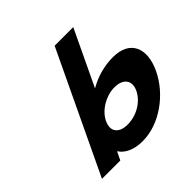

<svg xmlns="http://www.w3.org/2000/svg" viewBox="-210 -1070 1294 1294"><g transform="rotate(-45 437.5 -422.5)"><path d="M842.6 -256C913.9 -406 866.9 -528 702.8 -528C619.4 -528 539.5 -505 469.1 -464L657.4 -860H480L71.1 0H246.1L273.7 -58H276.1C302.1 -16 360 15 444.7 15C608.8 15 771.3 -106 842.6 -256ZM654.6 -256C621.3 -186 539.5 -136 452.3 -136C368.9 -136 332.5 -186 365.8 -256C399.6 -327 487.1 -377 566.9 -377C648 -377 688.4 -327 654.6 -256Z"/></g></svg>

Font: Hussar
Style: BdSuprExtOblFive
Weight: 700
Foundry: Cannot Into Space Fonts
Version: Version 2.00